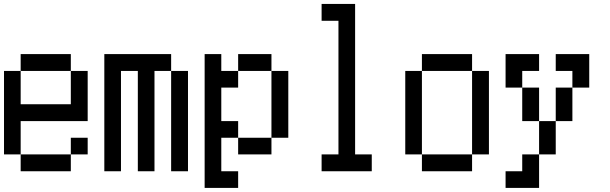

<svg xmlns="http://www.w3.org/2000/svg" viewBox="-20 -796 3040 957"><path d="M83 -276.4H333V-442.4H83ZM0 -26.4V-442.4H83V-526.4H333V-442.4H417V-192.4H83V-26.4ZM333 -26.4V57.6H83V-26.4ZM333 -26.4V-109.4H417V-26.4Z M500 57.6V-526.4H833V-442.4H917V57.6H833V-442.4H750V57.6H667V-442.4H583V57.6Z M1000 140.6V-526.4H1083V-442.4H1167V-526.4H1333V-442.4H1417V-109.4H1333V-442.4H1167V-359.4H1083V-192.4H1167V-109.4H1333V-26.4H1167V-109.4H1083V57.6H1167V140.6Z M1583 -26.4H1667V-692.4H1583V-776.4H1750V-26.4H1833V57.6H1583Z M2000 -26.4V-442.4H2083V-526.4H2333V-442.4H2417V-26.4H2333V-442.4H2083V-26.4H2333V57.6H2083V-26.4Z M2750 -442.4V-526.4H2917V-359.4H2833V-442.4ZM2500 -359.4V-526.4H2667V-442.4H2583V-359.4H2667V-192.4H2750V-359.4H2833V-192.4H2750V-26.4H2667V-192.4H2583V-359.4ZM2500 57.6H2583V-26.4H2667V140.6H2500Z"/></svg>

Font: KH Dot kagurazaka 12
Style: Regular
Weight: 400
Designer: Original version for X68000 by Keitarou Hiraki (http://hp.vector.co.jp/authors/VA000874/) / TrueType conversion by Homem
Version: Version 1.00.20150527